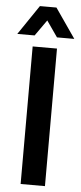

<svg xmlns="http://www.w3.org/2000/svg" viewBox="-96 -927 406 960"><g transform="rotate(5 107.0 -447.5)"><path d="M45.9 -690.4H168V0H45.9ZM64.5 -894.5H147.5L250 -746.1H163.1L107.4 -826.2L50.8 -746.1H-36.1Z"/></g></svg>

Font: Dinish Condensed
Style: Bold
Weight: 700
Width: 3
Designer: Bert Driehuis
Foundry: Playbeing
Version: Version 3.006; git-39231f3c-release